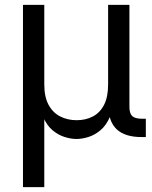

<svg xmlns="http://www.w3.org/2000/svg" viewBox="-20 -559 619 783"><path d="M73.7 204.1V-539.1H160.6V-214.8Q160.6 -163.6 178.2 -131.3Q195.8 -99.1 225.8 -84Q255.9 -68.8 292.5 -68.8Q329.6 -68.8 358.6 -84Q387.7 -99.1 404.3 -131.3Q420.9 -163.6 420.9 -214.8V-539.1H507.8V-123Q507.8 -96.2 519.5 -85.4Q531.2 -74.7 560.5 -74.7H574.7V0H558.1Q490.2 0 456.5 -31.2Q422.9 -62.5 422.9 -122.1V-171.4H443.4Q443.4 -117.2 428.2 -82.3Q413.1 -47.4 389.6 -27.8Q366.2 -8.3 340.1 -0.2Q314 7.8 292 7.8Q270 7.8 243.9 -0.2Q217.8 -8.3 194.3 -27.8Q170.9 -47.4 156 -82.3Q141.1 -117.2 141.1 -171.4H160.6V204.1Z"/></svg>

Font: Inter 18pt
Style: Regular
Weight: 400
Designer: Rasmus Andersson
Foundry: rsms
Version: Version 4.001;git-66647c0bb